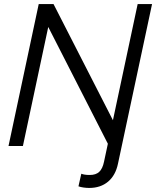

<svg xmlns="http://www.w3.org/2000/svg" viewBox="-20 -720 770 947"><path d="M420 207Q407 207 392.5 205Q378 203 367 199L381 137Q389 140 399 141.5Q409 143 423 143Q453 143 469.5 127.5Q486 112 493 78L512 -11L218 -587L93 0H22L171 -700H244L537 -127L659 -700H730L562 87Q550 145 513 176Q476 207 420 207Z"/></svg>

Font: Red Hat Display VF
Style: Italic
Weight: 300
Italic angle: -12°
Designer: Pentagram, MCKL
Foundry: Pentagram, MCKL
Version: Version 1.023